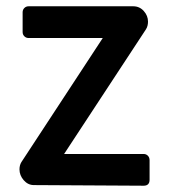

<svg xmlns="http://www.w3.org/2000/svg" viewBox="-20 -591 539 611"><path d="M88 -2Q69 -2 55.5 -17.5Q42 -33 42 -52Q42 -65 48 -75L307 -470H71Q63 -470 57.5 -475.5Q52 -481 52 -489V-552Q52 -560 57.5 -565.5Q63 -571 71 -571H404Q424 -571 437.5 -556Q451 -541 451 -522Q451 -516 449.5 -509.5Q448 -503 444 -497L184 -101H437Q445 -101 450.5 -95.5Q456 -90 456 -81V-19Q456 0 437 0Z"/></svg>

Font: Miriam Libre SemiBold
Style: Regular
Weight: 600
Version: Version 2.000